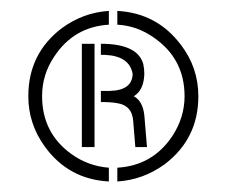

<svg xmlns="http://www.w3.org/2000/svg" viewBox="-20 -693 418 354"><path d="M166 -504.9V-525.4H182.6Q223.6 -526.4 224.6 -556.6Q218.8 -589.8 173.8 -591.8H166V-612.3Q233.4 -612.3 244.1 -575.2Q246.1 -566.4 246.1 -556.6Q245.1 -526.4 226.6 -515.6Q243.2 -506.8 246.1 -480.5L251 -421.9H229.5L225.6 -469.7Q223.6 -499 195.3 -502.9Q184.6 -504.9 166 -504.9ZM180.7 -358.4Q106.4 -362.3 62.5 -422.9Q32.2 -464.8 32.2 -515.6Q32.2 -594.7 94.7 -641.6Q133.8 -669.9 180.7 -672.9V-647.5Q116.2 -643.6 80.1 -588.9Q57.6 -555.7 57.6 -515.6Q57.6 -448.2 111.3 -409.2Q142.6 -386.7 180.7 -383.8ZM196.3 -358.4V-383.8Q261.7 -387.7 297.9 -442.4Q320.3 -476.6 320.3 -515.6Q320.3 -584 264.6 -623Q233.4 -645.5 196.3 -647.5V-672.9Q269.5 -668.9 313.5 -610.4Q345.7 -568.4 345.7 -515.6Q345.7 -437.5 284.2 -390.6Q244.1 -361.3 196.3 -358.4ZM130.9 -421.9V-612.3H154.3V-421.9Z"/></svg>

Font: Post No Bills Colombo
Style: Regular
Weight: 500
Designer: Kosala Senevirathne, Siva Puranthara, Lasantha Premarathna, Tharique Azeez
Foundry: Mooniak
Version: Version 1.220 ; ttfautohint (v1.5)